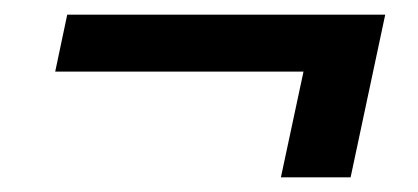

<svg xmlns="http://www.w3.org/2000/svg" viewBox="-20 -362 577 265"><path d="M463.9 -117.2H367.7L398.9 -263.2H56.2L72.8 -341.8H511.7Z"/></svg>

Font: Cadman
Style: Bold Italic
Weight: 700
Italic angle: -12°
Designer: Paul James MIller
Foundry: High-Logic / Made with FontCreator
Version: Version 2.114;March 28, 2021;FontCreator 13.0.0.2683 64-bit